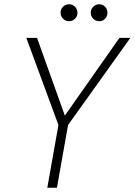

<svg xmlns="http://www.w3.org/2000/svg" viewBox="-20 -877 629 897"><path d="M201 0 253 -293 103 -700H153L283 -337L538 -700H589L298 -293L246 0ZM302 -778Q286 -778 274.5 -789.5Q263 -801 263 -818Q263 -834 274.5 -845.5Q286 -857 303 -857Q319 -857 330.5 -845.5Q342 -834 342 -817Q342 -801 330.5 -789.5Q319 -778 302 -778ZM444 -778Q427 -778 415.5 -789.5Q404 -801 404 -818Q404 -834 415.5 -845.5Q427 -857 444 -857Q460 -857 471 -845.5Q482 -834 482 -817Q482 -801 471 -789.5Q460 -778 444 -778Z"/></svg>

Font: DM Sans 12pt ExtraLight
Style: Italic
Weight: 250
Italic angle: -10°
Version: Version 4.004;gftools[0.9.30]